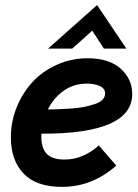

<svg xmlns="http://www.w3.org/2000/svg" viewBox="-20 -728 545 758"><path d="M344.2 -606.9 265.1 -536.1H169.9L363.3 -708L479 -536.1H390.1ZM502 -356.9Q502 -199.2 143.6 -200.2Q143.1 -196.3 143.1 -189Q143.1 -143.1 164.6 -120.6Q186 -98.1 234.9 -98.1Q307.6 -98.1 370.1 -153.8L439 -74.2Q343.8 9.8 225.1 9.8Q122.6 9.8 72.8 -43Q22.9 -95.7 22.9 -186Q22.9 -247.6 45.9 -304.4Q68.8 -361.3 108.2 -404.1Q147.5 -446.8 204.6 -472.4Q261.7 -498 326.2 -498Q410.6 -498 456.3 -457Q502 -416 502 -356.9ZM323.2 -397.9Q271.5 -397.9 231.7 -369.9Q191.9 -341.8 168.9 -295.9Q194.8 -296.4 213.4 -296.9Q231.9 -297.4 261.7 -299.6Q291.5 -301.8 312 -305.9Q332.5 -310.1 353 -316.7Q373.5 -323.2 384.3 -334Q395 -344.7 395 -358.9Q395 -378.9 373.8 -388.4Q352.5 -397.9 323.2 -397.9Z"/></svg>

Font: HK Grotesk Legacy
Style: Bold Italic
Weight: 700
Italic angle: -13°
Designer: Alfredo Marco Pradil
Foundry: Hanken Design Co.
Version: Version 2.022;PS 002.022;hotconv 1.0.88;makeotf.lib2.5.64775